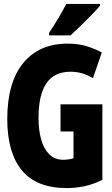

<svg xmlns="http://www.w3.org/2000/svg" viewBox="-20 -947 570 977"><path d="M320 10Q165 10 91 -80.5Q17 -171 17 -341Q17 -527 98 -626Q179 -725 324 -725Q380 -725 422.5 -711.5Q465 -698 498 -680L453 -549Q423 -567 395.5 -574.5Q368 -582 339 -582Q256 -582 216 -523Q176 -464 176 -347Q176 -285 189.5 -237Q203 -189 231 -161.5Q259 -134 302 -134Q314 -134 328.5 -136Q343 -138 354 -142V-278H288V-416H501V-32Q455 -9 410 0.5Q365 10 320 10ZM230 -780Q255 -818 277.5 -855.5Q300 -893 317 -927H489V-918Q473 -899 447 -872Q421 -845 392 -817Q363 -789 339 -767H230Z"/></svg>

Font: Noto Sans Mono Condensed Black
Style: Regular
Weight: 900
Width: 3
Designer: Monotype Design Team
Foundry: Monotype Imaging Inc.
Version: Version 2.014